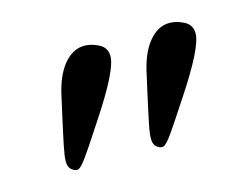

<svg xmlns="http://www.w3.org/2000/svg" viewBox="-47 -632 479 366"><g transform="rotate(-15 192.5 -449.5)"><path d="M141.1 -562Q154.8 -562 169.4 -554.4Q184.1 -546.9 184.1 -529.8Q184.1 -502.4 128.9 -418.9Q95.2 -367.2 84 -352.1Q72.8 -336.9 66.9 -336.9Q61.5 -336.9 55.7 -341.8Q49.8 -346.7 49.8 -357.9Q49.8 -363.3 50.8 -370.4Q51.8 -377.4 54.2 -389.2Q56.6 -400.9 58.8 -411.1Q61 -421.4 65.4 -441.2Q69.8 -460.9 73.2 -476.1Q81.5 -517.6 99.6 -539.8Q117.7 -562 141.1 -562ZM309.1 -562Q322.8 -562 337.4 -554.4Q352.1 -546.9 352.1 -529.8Q352.1 -502.4 296.9 -418.9Q263.2 -367.2 252 -352.1Q240.7 -336.9 234.9 -336.9Q229.5 -336.9 223.6 -341.8Q217.8 -346.7 217.8 -357.9Q217.8 -363.3 218.8 -370.4Q219.7 -377.4 222.2 -389.2Q224.6 -400.9 226.8 -411.1Q229 -421.4 233.4 -441.2Q237.8 -460.9 241.2 -476.1Q249.5 -517.6 267.6 -539.8Q285.6 -562 309.1 -562Z"/></g></svg>

Font: Common Serif
Style: Regular
Weight: 400
Designer: Philipp H. Poll, Khaled Hosny
Foundry: Stefan Peev, Context Ltd.
Version: Version 1.026